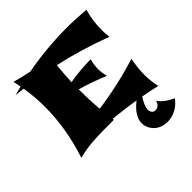

<svg xmlns="http://www.w3.org/2000/svg" viewBox="-212 -741 1131 1131"><g transform="rotate(-45 353.5 -175.5)"><path d="M673 162C636 147 604 123 583 95C580 117 562 132 542 132C524 132 512 118 512 98C512 75 527 44 544 19C581 26 618 33 655 42C647 6 643 -29 643 -64C643 -100 648 -141 656 -183C540 -147 427 -122 316 -107C311 -164 309 -222 309 -275C367 -259 425 -238 483 -214C477 -238 474 -259 474 -278C474 -303 478 -327 484 -351C422 -350 364 -345 309 -335C311 -379 314 -423 319 -467C433 -442 545 -408 656 -366C653 -390 652 -411 652 -427C652 -478 659 -527 673 -575C615 -579 566 -582 516 -582C403 -582 291 -571 182 -551C144 -558 107 -567 69 -578L79 -529L21 -514H23C43 -512 63 -510 83 -507C92 -451 96 -396 96 -342C96 -222 75 -101 35 21C122 -2 195 -2 329 -2L327 -11C386 -5 445 2 504 12C455 49 430 91 430 128C430 175 469 231 544 231C570 231 627 224 673 162Z"/></g></svg>

Font: Shojumaru
Style: Regular
Weight: 400
Designer: Astigmatic (AOETI)
Foundry: Astigmatic (AOETI)
Version: Version 1.000